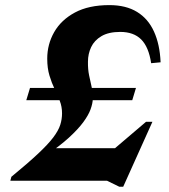

<svg xmlns="http://www.w3.org/2000/svg" viewBox="-20 -708 660 752"><path d="M512.5 -363.5 498 -315.5H83L97.5 -363.5ZM177 -127.5H500.5L374 -79.5L552 -231H577L462.5 23.5H447.5L399.5 0H20.5L24.5 -15.5Q89 -68.5 128.8 -105.8Q168.5 -143 188.8 -170Q209 -197 216 -219Q223 -241 223 -264Q223 -290 214.2 -312.8Q205.5 -335.5 194 -359.2Q182.5 -383 173.8 -411.8Q165 -440.5 165 -478.5Q165 -534.5 192.2 -582.2Q219.5 -630 273.5 -659Q327.5 -688 408.5 -688Q473.5 -688 517 -661.2Q560.5 -634.5 583.2 -584.2Q606 -534 609 -464L572 -460.5Q562.5 -524 533 -553.5Q503.5 -583 451 -583Q405.5 -583 377.5 -566.5Q349.5 -550 337 -523.5Q324.5 -497 324.5 -466.5Q324 -436.5 329 -412.8Q334 -389 339 -367Q344 -345 343.5 -320.5Q343 -303 334.8 -280Q326.5 -257 306 -229.2Q285.5 -201.5 249.8 -168.8Q214 -136 159 -99Z"/></svg>

Font: Newsreader 24pt
Style: Bold Italic
Weight: 700
Italic angle: -17°
Designer: Hugues Gentile
Foundry: Production Type
Version: Version 1.003